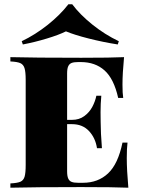

<svg xmlns="http://www.w3.org/2000/svg" viewBox="-20 -874 659 894"><path d="M28.8 0ZM533.2 -682.1 528.3 -667Q460 -677.7 393.3 -694.6Q326.7 -711.4 287.1 -728Q253.9 -711.4 198.2 -694.6Q142.6 -677.7 86.4 -667L81.1 -682.1Q144.5 -712.4 202.4 -758.5Q260.3 -804.7 298.3 -854H316.4Q352.1 -806.2 410.2 -759.5Q468.3 -712.9 533.2 -682.1ZM577.6 0Q512.7 -2.9 358.4 -2.9Q138.7 -2.9 28.3 0V-20Q60.5 -21.5 75 -27.8Q89.4 -34.2 94.5 -51.3Q99.6 -68.4 99.6 -106V-502Q99.6 -539.6 94.2 -556.6Q88.9 -573.7 74.5 -580.1Q60.1 -586.4 28.3 -587.9V-607.9Q138.7 -605 358.4 -605Q498.5 -605 557.6 -607.9Q550.3 -531.7 550.3 -480Q550.3 -439 553.7 -418H530.3Q510.3 -507.3 466.8 -546.1Q423.3 -585 356.4 -585H343.8Q324.7 -585 314 -581.1Q303.2 -577.1 297.9 -565.9Q292.5 -554.7 292.5 -532.2V-315.9H315.4Q348.6 -315.9 372.3 -333.3Q396 -350.6 409.7 -376.2Q423.3 -401.9 428.7 -428.2H451.7Q448.2 -391.1 448.2 -351.6L448.7 -306.2Q448.7 -257.3 454.6 -184.1H431.6Q424.3 -231.9 394.3 -263.9Q364.3 -295.9 315.4 -295.9H292.5V-76.2Q292.5 -53.7 297.9 -42.2Q303.2 -30.8 314 -26.9Q324.7 -22.9 343.8 -22.9H366.7Q436.5 -22.9 483.2 -66.7Q529.8 -110.4 550.3 -210H573.7Q570.3 -183.1 570.3 -138.2Q570.3 -83 577.6 0Z"/></svg>

Font: TypoPRO Playfair Display SC
Style: Regular
Weight: 900
Designer: Claus Eggers Sørensen
Foundry: Claus Eggers Sørensen
Version: Version 1.004;PS 001.004;hotconv 1.0.70;makeotf.lib2.5.58329